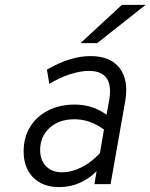

<svg xmlns="http://www.w3.org/2000/svg" viewBox="-20 -752 614 784"><path d="M221 12Q154.5 12 115.5 -27.5Q76.5 -67 76.5 -134Q76.5 -190.5 102.8 -233.5Q129 -276.5 176.2 -300.8Q223.5 -325 285.5 -325Q358.5 -325 415 -283.5L425 -338Q448.5 -462.5 343 -462.5Q308.5 -462.5 265.2 -448.5Q222 -434.5 181.5 -409.5L171.5 -467.5Q266 -523 349.5 -523Q430.5 -523 468.2 -474.2Q506 -425.5 491.5 -340L431.5 0H365.5L374.5 -53Q309 12 221 12ZM233.5 -48.5Q272.5 -48.5 312.8 -68.8Q353 -89 388 -126.5L404.5 -223Q347 -265 284.5 -265Q221.5 -265 182.8 -230Q144 -195 144 -139.5Q144 -97.5 168.2 -73Q192.5 -48.5 233.5 -48.5ZM309 -576 477.5 -732H574.5L377 -576Z"/></svg>

Font: Overpass Light
Style: Italic
Weight: 300
Italic angle: -10°
Designer: Delve Withrington, Dave Bailey, Thomas Jockin
Foundry: Delve Fonts LLC
Version: Version 4.000; ttfautohint (v1.8.3)